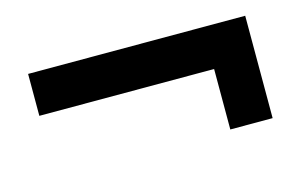

<svg xmlns="http://www.w3.org/2000/svg" viewBox="-45 -470 649 415"><g transform="rotate(-15 280.0 -262.5)"><path d="M37.1 -283.2V-377H522.9V-147.9H428.2V-283.2Z"/></g></svg>

Font: TASA Explorer Medium
Style: Regular
Weight: 500
Designer: Weizhong Zhang
Foundry: Local Remote
Version: Version 1.000;Glyphs 3.1.2 (3151)